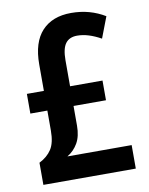

<svg xmlns="http://www.w3.org/2000/svg" viewBox="-82 -784 656 845"><g transform="rotate(-10 245.5 -362.0)"><path d="M294 -724Q337 -724 374.5 -713.5Q412 -703 445 -683L409 -589Q380 -605 354 -613Q328 -621 303 -621Q268 -621 251 -598Q234 -575 234 -523V-407H379V-319H234V-231Q234 -184 216.5 -153.5Q199 -123 169 -105H456V0H43V-99Q79 -117 98 -146Q117 -175 117 -230V-319H41V-407H117V-525Q117 -624 163.5 -674Q210 -724 294 -724Z"/></g></svg>

Font: Noto Sans Myanmar UI Condensed SemiBold
Style: Regular
Weight: 600
Width: 3
Designer: Monotype Design Team
Foundry: Monotype Imaging Inc.
Version: Version 2.103; ttfautohint (v1.8.4.7-5d5b)